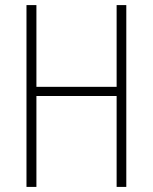

<svg xmlns="http://www.w3.org/2000/svg" viewBox="-20 -734 601 754"><path d="M476 0H438V-357H123V0H84V-714H123V-393H438V-714H476Z"/></svg>

Font: Noto Sans Sinhala Condensed ExtraLight
Style: Regular
Weight: 200
Width: 3
Designer: Jelle Bosma - Monotype Design Team
Foundry: Monotype Imaging Inc.
Version: Version 2.006; ttfautohint (v1.8.4.7-5d5b)